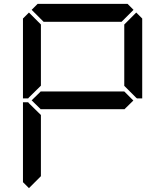

<svg xmlns="http://www.w3.org/2000/svg" viewBox="-20 -1020 856 995"><path d="M686 -955 717 -924V-510H690L685 -514L624 -575V-893ZM130 -45 99 -76V-490H126L130 -485L192 -424V-107ZM671 -499 624 -453V-454H192V-453L144 -500L192 -547V-546H624ZM130 -515 126 -510H99V-924L130 -955L192 -893V-576ZM144 -969 175 -1000H641L672 -969L610 -907H206Z"/></svg>

Font: seg115
Style: Regular
Weight: 400
Designer: Keshikan(Twitter:@keshinomi_88pro)
Version: seg115 Version 0.46